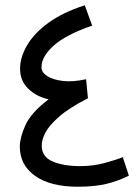

<svg xmlns="http://www.w3.org/2000/svg" viewBox="-20 -702 518 727"><path d="M445 -107 468 -37Q426 -16 382 -5.5Q338 5 274 5Q171 5 113 -36Q55 -77 55 -147Q55 -181 76.5 -228.5Q98 -276 164 -326Q118 -336 87 -366Q56 -396 56 -442Q56 -484 82 -529.5Q108 -575 162.5 -615Q217 -655 301 -682L329 -605Q230 -571 183.5 -529.5Q137 -488 137 -447Q137 -428 158.5 -414Q180 -400 218 -395.5Q256 -391 306 -402L313 -330Q241 -293 203.5 -260Q166 -227 152 -200Q138 -173 138 -151Q138 -108 179.5 -90.5Q221 -73 283 -73Q333 -73 377 -85Q421 -97 445 -107Z"/></svg>

Font: TSCustom
Style: Regular
Weight: 400
Designer: Monotype Design Team
Foundry: Monotype Imaging Inc.
Version: Version 2.004; ttfautohint (v1.8.3) -l 8 -r 50 -G 200 -x 14 